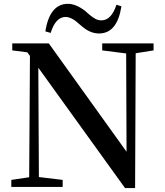

<svg xmlns="http://www.w3.org/2000/svg" viewBox="-20 -960 849 986"><path d="M578.1 -935.5 603.5 -927.7Q582 -788.1 488.3 -788.1Q443.4 -788.1 401.4 -824.2Q396.5 -828.1 381.8 -840.8Q367.2 -853.5 360.4 -857.9Q353.5 -862.3 341.3 -867.7Q329.1 -873 317.4 -873Q265.6 -873 240.2 -791L212.9 -798.8Q235.4 -940.4 329.1 -940.4Q369.1 -940.4 417 -904.3Q419.9 -901.4 431.6 -891.1Q443.4 -880.9 448.7 -877Q454.1 -873 463.9 -866.7Q473.6 -860.4 482.4 -857.9Q491.2 -855.5 501 -855.5Q551.8 -855.5 578.1 -935.5ZM768.6 -737.3V-701.2L676.8 -686.5L673.8 5.9H622.1L176.8 -612.3L179.7 -50.8L301.8 -36.1V0H38.1V-36.1L129.9 -49.8L133.8 -672.9L120.1 -691.4L43 -701.2V-737.3H230.5L629.9 -180.7L627.9 -685.5L504.9 -701.2V-737.3Z"/></svg>

Font: GenYoMin TW TTF SemiBold
Style: Regular
Weight: 600
Version: Version 1.300